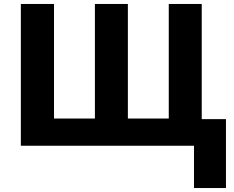

<svg xmlns="http://www.w3.org/2000/svg" viewBox="-20 -734 1177 967"><path d="M1118 213H957V0H85V-714H252V-137H458V-714H624V-137H830V-714H996V-134H1118Z"/></svg>

Font: Noto Sans UI ExtraBold
Style: Regular
Weight: 800
Designer: Monotype Design Team
Foundry: Monotype Imaging Inc.
Version: Version 1.001